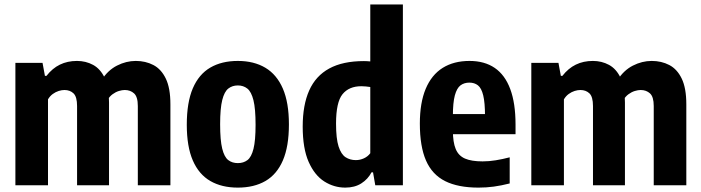

<svg xmlns="http://www.w3.org/2000/svg" viewBox="-20 -828 3133 858"><path d="M48.8 0V-547H170.1L180.8 -488.9H187.6Q214 -522.8 247.7 -539.2Q281.5 -555.7 324 -555.7Q363.5 -555.7 396.1 -538Q428.7 -520.3 448 -479.7Q467.2 -439.1 467.2 -370.3V0H324.4V-354.1Q324.4 -395.3 308.7 -410.6Q292.9 -425.8 268.1 -425.8Q256.2 -425.8 242.5 -421.6Q228.8 -417.3 216 -408.1Q203.3 -398.9 194.5 -384.1V0ZM595.9 0V-354.1Q595.9 -395.3 579.2 -410.6Q562.4 -425.8 537.6 -425.8Q525.7 -425.8 511.3 -421.4Q496.9 -417 483.2 -407Q469.5 -397.1 459.9 -380.5L434 -470.3Q462.1 -514.2 502.9 -534.9Q543.7 -555.7 586.9 -555.7Q630.2 -555.7 665.3 -537.5Q700.5 -519.2 721 -476.7Q741.5 -434.2 741.5 -361.8V0Z M1042.9 10.4Q971 10.4 919.9 -19.1Q868.7 -48.7 841.7 -110.8Q814.7 -172.9 814.7 -270.7Q814.7 -370.2 841.6 -433.2Q868.6 -496.1 919.7 -525.9Q970.7 -555.7 1042.9 -555.7Q1114.7 -555.7 1165.9 -525.2Q1217 -494.7 1244.1 -431.9Q1271.1 -369.2 1271.1 -272.1Q1271.1 -173.6 1244.1 -111.1Q1217.2 -48.7 1166.1 -19.1Q1115 10.4 1042.9 10.4ZM1042.9 -99.1Q1068.2 -99.1 1085.9 -112.6Q1103.5 -126.1 1112.8 -163Q1122.1 -200 1122.1 -270.1Q1122.1 -342.2 1112.6 -380.2Q1103.1 -418.1 1085.3 -432.2Q1067.5 -446.2 1042.9 -446.2Q1018.2 -446.2 1000.4 -432.4Q982.6 -418.6 973.2 -381.1Q963.7 -343.5 963.7 -272.7Q963.7 -201.3 973 -163.8Q982.3 -126.3 999.9 -112.7Q1017.5 -99.1 1042.9 -99.1Z M1522.9 10.4Q1472.8 10.4 1429.4 -17Q1386 -44.5 1359.3 -104.5Q1332.7 -164.5 1332.7 -262.5Q1332.7 -358.7 1361.8 -423.9Q1390.9 -489.1 1451.5 -522Q1512.1 -555 1606.2 -555Q1613.3 -555 1620.6 -554.6Q1628 -554.3 1634.7 -553.5V-808H1780.4V0H1657L1647 -57.9H1640.2Q1624.3 -27.4 1594.7 -8.5Q1565.2 10.4 1522.9 10.4ZM1570.2 -112.5Q1588.6 -112.5 1606.1 -120.4Q1623.7 -128.4 1634.7 -143.3V-439.2Q1626.1 -440.8 1614.6 -441.7Q1603.1 -442.7 1594.6 -442.7Q1539.6 -442.7 1510.6 -407Q1481.7 -371.4 1481.7 -275.6Q1481.7 -208.7 1493 -173.5Q1504.4 -138.3 1524.3 -125.4Q1544.3 -112.5 1570.2 -112.5Z M2118.4 10.4Q2027.1 10.4 1969.2 -18.6Q1911.2 -47.7 1883.7 -110.6Q1856.2 -173.5 1856.2 -275.6Q1856.2 -368.6 1882.3 -431Q1908.5 -493.4 1958.1 -524.6Q2007.8 -555.7 2078.2 -555.7Q2145.2 -555.7 2190.9 -524.5Q2236.7 -493.2 2260.2 -430Q2283.8 -366.8 2283.8 -271.4V-228.3H1962.4V-318.2H2168.7L2147.4 -309Q2147.4 -369.3 2139.4 -401.8Q2131.5 -434.3 2115.8 -446.6Q2100.2 -458.8 2077.5 -458.8Q2054.3 -458.8 2037.9 -446.6Q2021.5 -434.3 2012.6 -401.8Q2003.8 -369.3 2003.8 -309V-245.2Q2003.8 -192.4 2016.4 -162.2Q2028.9 -132 2057.9 -119.4Q2086.9 -106.8 2136.6 -106.8Q2165.3 -106.8 2195.2 -111.7Q2225.1 -116.5 2257.7 -125V-8.2Q2219.7 1.4 2186.7 5.9Q2153.7 10.4 2118.4 10.4Z M2354.3 0V-547H2475.6L2486.3 -488.9H2493.1Q2519.5 -522.8 2553.2 -539.2Q2587 -555.7 2629.5 -555.7Q2669 -555.7 2701.6 -538Q2734.2 -520.3 2753.5 -479.7Q2772.7 -439.1 2772.7 -370.3V0H2629.9V-354.1Q2629.9 -395.3 2614.2 -410.6Q2598.4 -425.8 2573.6 -425.8Q2561.7 -425.8 2548 -421.6Q2534.3 -417.3 2521.5 -408.1Q2508.8 -398.9 2500 -384.1V0ZM2901.4 0V-354.1Q2901.4 -395.3 2884.7 -410.6Q2867.9 -425.8 2843.1 -425.8Q2831.2 -425.8 2816.8 -421.4Q2802.4 -417 2788.7 -407Q2775 -397.1 2765.4 -380.5L2739.5 -470.3Q2767.6 -514.2 2808.4 -534.9Q2849.2 -555.7 2892.4 -555.7Q2935.7 -555.7 2970.8 -537.5Q3006 -519.2 3026.5 -476.7Q3047 -434.2 3047 -361.8V0Z"/></svg>

Font: Encode Sans Condensed Thin
Style: Regular
Weight: 100
Width: 3
Designer: Multiple Designers
Foundry: Impallari Type
Version: Version 3.002